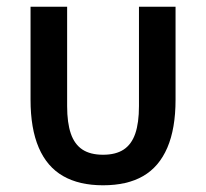

<svg xmlns="http://www.w3.org/2000/svg" viewBox="-20 -540 614 572"><path d="M180 -520V-224Q180 -174 191 -142Q202 -110 225.5 -94.5Q249 -79 287 -79Q325 -79 348.5 -94.5Q372 -110 383 -142Q394 -174 394 -224V-520H503V-243Q503 -157 478.5 -100Q454 -43 406.5 -15.5Q359 12 287 12Q216 12 168 -15.5Q120 -43 95.5 -100Q71 -157 71 -243V-520Z"/></svg>

Font: IBM Plex Sans Medium
Style: Regular
Weight: 500
Designer: Mike Abbink, Paul van der Laan, Pieter van Rosmalen
Foundry: Bold Monday
Version: Version 3.201